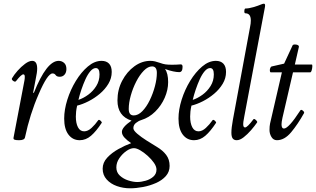

<svg xmlns="http://www.w3.org/2000/svg" viewBox="-20 -745 1709 1038"><path d="M83 13Q64 13 58 10Q52 7 53 0L112 -309Q113 -314 113.5 -319Q114 -324 114 -330Q114 -343 106 -343Q95 -343 67 -307Q62 -300 51.5 -307.5Q41 -315 45 -322Q56 -341 75 -362.5Q94 -384 115.5 -400Q137 -416 154 -416Q181 -416 181 -374Q181 -364 179 -350Q177 -336 172 -312L159 -244L163 -243Q232 -416 297 -416Q314 -416 326.5 -405Q339 -394 339 -372Q339 -353 329 -341.5Q319 -330 303 -330Q287 -330 281 -339Q275 -348 264 -348Q237 -348 189 -236Q142 -129 115 -2Q112 13 83 13Z M411 13Q373 13 350 -17.5Q327 -48 327 -104Q327 -152 344 -206Q361 -260 390 -307.5Q419 -355 455 -385.5Q491 -416 529 -416Q555 -416 569.5 -401Q584 -386 584 -356Q584 -322 566 -292Q548 -262 519.5 -238Q491 -214 458.5 -197.5Q426 -181 397 -174Q393 -156 391.5 -142Q390 -128 390 -115Q390 -79 401.5 -57Q413 -35 435 -35Q455 -35 475 -53.5Q495 -72 511 -95Q515 -100 523.5 -92.5Q532 -85 530 -81Q500 -35 472 -11Q444 13 411 13ZM404 -205Q431 -214 457 -233Q483 -252 500.5 -280Q518 -308 518 -343Q518 -377 498 -377Q483 -377 468.5 -360Q454 -343 442 -316.5Q430 -290 420 -260.5Q410 -231 404 -205Z M683 273Q646 273 612 261Q578 249 556.5 225Q535 201 535 167Q535 134 559.5 107.5Q584 81 620 61Q656 41 689 29Q668 15 653.5 -0.5Q639 -16 639 -32Q639 -57 691 -93Q615 -117 615 -202Q615 -260 640.5 -308.5Q666 -357 706.5 -386.5Q747 -416 793 -416Q806 -416 818.5 -413Q831 -410 845 -405Q861 -399 874.5 -397Q888 -395 910 -395Q921 -395 933 -395.5Q945 -396 957 -397Q967 -397 967 -384Q967 -355 949 -355Q936 -355 916.5 -359Q897 -363 872 -372Q889 -349 889 -301Q889 -259 870.5 -216.5Q852 -174 819 -141.5Q786 -109 744 -96Q728 -91 714.5 -80Q701 -69 701 -52Q701 -40 722 -22Q743 -4 773 15Q803 34 828 49Q860 68 878.5 92.5Q897 117 897 152Q897 184 876.5 207Q856 230 823 244.5Q790 259 753 266Q716 273 683 273ZM703 -121Q727 -121 749.5 -144Q772 -167 789.5 -203Q807 -239 817.5 -278.5Q828 -318 828 -351Q828 -386 802 -386Q780 -386 757.5 -363Q735 -340 716.5 -304Q698 -268 687 -228.5Q676 -189 676 -156Q676 -121 703 -121ZM722 239Q743 239 767.5 232Q792 225 809 210Q826 195 826 172Q826 155 812.5 135.5Q799 116 778.5 97.5Q758 79 738 67.5Q718 56 704 56Q685 56 663 71.5Q641 87 625 110.5Q609 134 609 160Q609 187 628 204.5Q647 222 673.5 230.5Q700 239 722 239Z M1029 13Q991 13 968 -17.5Q945 -48 945 -104Q945 -152 962 -206Q979 -260 1008 -307.5Q1037 -355 1073 -385.5Q1109 -416 1147 -416Q1173 -416 1187.5 -401Q1202 -386 1202 -356Q1202 -322 1184 -292Q1166 -262 1137.5 -238Q1109 -214 1076.5 -197.5Q1044 -181 1015 -174Q1011 -156 1009.5 -142Q1008 -128 1008 -115Q1008 -79 1019.5 -57Q1031 -35 1053 -35Q1073 -35 1093 -53.5Q1113 -72 1129 -95Q1133 -100 1141.5 -92.5Q1150 -85 1148 -81Q1118 -35 1090 -11Q1062 13 1029 13ZM1022 -205Q1049 -214 1075 -233Q1101 -252 1118.5 -280Q1136 -308 1136 -343Q1136 -377 1116 -377Q1101 -377 1086.5 -360Q1072 -343 1060 -316.5Q1048 -290 1038 -260.5Q1028 -231 1022 -205Z M1260 13Q1245 13 1238 3.5Q1231 -6 1231 -28Q1231 -41 1233 -58Q1235 -75 1239 -97L1331 -594Q1334 -608 1335 -617.5Q1336 -627 1336 -634Q1336 -673 1307 -673Q1300 -673 1301 -686Q1302 -699 1307 -699Q1325 -699 1350.5 -706.5Q1376 -714 1392 -721Q1401 -725 1407 -725Q1416 -725 1412 -705L1301 -117Q1294 -83 1295 -69.5Q1296 -56 1305 -56Q1317 -56 1350 -100Q1354 -105 1363.5 -96Q1373 -87 1370 -83Q1357 -64 1337.5 -41.5Q1318 -19 1297.5 -3Q1277 13 1260 13Z M1477 13Q1458 13 1447.5 -4.5Q1437 -22 1437 -42Q1437 -62 1440 -77L1504 -354H1444Q1440 -354 1439 -361.5Q1438 -369 1441 -377Q1444 -385 1450 -386L1516 -401L1562 -500Q1564 -504 1572.5 -504.5Q1581 -505 1588.5 -502Q1596 -499 1596 -492L1574 -396H1666Q1669 -396 1668.5 -385.5Q1668 -375 1665 -364.5Q1662 -354 1657 -354H1564L1507 -108Q1502 -85 1502 -73Q1502 -50 1515 -50Q1540 -50 1603 -147Q1607 -155 1616.5 -147.5Q1626 -140 1624 -134Q1590 -73 1554 -30Q1518 13 1477 13Z"/></svg>

Font: Junicode Two Beta Condensed
Style: Italic
Weight: 400
Width: 3
Italic angle: -9°
Version: Version 1.053; ttfautohint (v1.8.4)